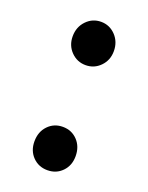

<svg xmlns="http://www.w3.org/2000/svg" viewBox="-112 -602 521 675"><g transform="rotate(20 149.0 -264.5)"><path d="M72 -460Q72 -495 94.5 -518.5Q117 -542 149 -542Q181 -542 203.5 -518.5Q226 -495 226 -460Q226 -426 203.5 -403Q181 -380 149 -380Q117 -380 94.5 -403Q72 -426 72 -460ZM72 -67Q72 -103 94 -126Q116 -149 149 -149Q182 -149 204 -126Q226 -103 226 -67Q226 -32 204 -9.5Q182 13 149 13Q116 13 94 -9.5Q72 -32 72 -67Z"/></g></svg>

Font: Swei Half Moon CJK SC
Style: Medium
Weight: 500
Version: Version 2.071